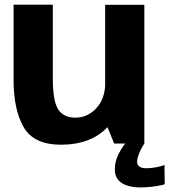

<svg xmlns="http://www.w3.org/2000/svg" viewBox="-20 -613 724 820"><path d="M467.5 0H596.5V-592.5H429V-94.5ZM205.5 -593H38V-271Q38 -145 81 -70Q124 5 240 5Q369 5 440.2 -71.2Q511.5 -147.5 511.5 -226L429.5 -260.5Q429.5 -192 391.8 -151.2Q354 -110.5 302 -110.5Q252 -110.5 228.8 -145.5Q205.5 -180.5 205.5 -279ZM579.5 187.5Q603 187.5 624.8 185Q646.5 182.5 662.5 179.2Q678.5 176 683.5 174L682.5 91.5Q677 94 664 97.5Q651 101 635 103.2Q619 105.5 604 105.5Q584 105.5 574.8 98Q565.5 90.5 565.5 77Q565.5 66 570.8 51Q576 36 583.5 22Q591 8 596.5 0H515Q507 9.5 496.5 26.2Q486 43 478.2 64.5Q470.5 86 470.5 110Q470.5 140 486 156.8Q501.5 173.5 526.5 180.5Q551.5 187.5 579.5 187.5Z"/></svg>

Font: Anybody UltraCondensed Thin
Style: Bold
Weight: 700
Version: Version 1.111